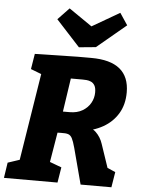

<svg xmlns="http://www.w3.org/2000/svg" viewBox="-69 -1020 785 1068"><g transform="rotate(5 324.0 -485.5)"><path d="M-6 0 7 -86 91 -114 70 -91 153 -611 169 -586 91 -616 105 -702 344 -707H420Q633 -707 633 -533Q633 -465 603 -415Q573 -365 520 -335Q467 -305 396 -297L397 -325Q452 -326 479.5 -299.5Q507 -273 519 -236L568 -91L527 -121L608 -86L594 0H422L369 -200Q359 -237 350.5 -253Q342 -269 328.5 -273.5Q315 -278 288 -277L243 -276L273 -301L238 -91L229 -115L307 -86L293 0ZM283 -358 263 -396H326Q368 -396 397.5 -413.5Q427 -431 442.5 -458.5Q458 -486 458 -518Q458 -543 450 -556.5Q442 -570 429.5 -575.5Q417 -581 404.5 -582Q392 -583 382 -583H298L321 -613ZM559 -971 603 -905 440 -769 346 -760 213 -905 276 -971 459 -845 345 -847Z"/></g></svg>

Font: Bitter Thin ExtraBold
Style: Italic
Weight: 800
Italic angle: -9°
Version: Version 2.002